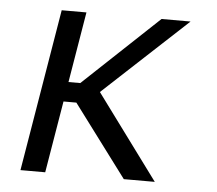

<svg xmlns="http://www.w3.org/2000/svg" viewBox="-44 -576 704 623"><g transform="rotate(5 308.5 -264.0)"><path d="M552.2 -528.4H457.7L213.1 -298.3H174.7L213.1 -528.4H132.5L44.4 0H125L164.1 -234H206L381 0H481.9L279.1 -274.9Z"/></g></svg>

Font: TID UI Light
Style: Italic
Weight: 300
Italic angle: -9.39999°
Designer: The TID Project Authors
Foundry: Bakken & Bæck
Version: Version 1.001;hotconv 1.0.109;makeotfexe 2.5.65596